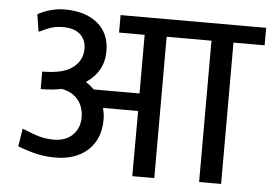

<svg xmlns="http://www.w3.org/2000/svg" viewBox="-47 -690 1064 752"><g transform="rotate(5 485.0 -313.5)"><path d="M367.2 -211.4Q367.2 -134.3 319.3 -90.3Q271.5 -46.4 191.4 -46.4Q155.8 -46.4 123.5 -53Q91.3 -59.6 43.5 -77.6L54.7 -147.9Q99.1 -129.4 124.3 -122.6Q149.4 -115.7 178.7 -115.7Q226.6 -115.7 253.7 -142.8Q280.8 -169.9 280.8 -211.7Q280.8 -253.4 257.6 -281.2Q234.4 -309.1 193.8 -316.4Q157.7 -308.6 111.3 -308.6V-377.4Q193.8 -377.4 231.2 -406.2Q268.6 -435.1 268.6 -480Q268.6 -515.6 245.4 -536.9Q222.2 -558.1 178.2 -558.1Q154.8 -558.1 135.7 -552.7Q116.7 -547.4 83.5 -531.2L72.8 -599.6Q125 -627.4 178.2 -627.4Q259.8 -627.4 307.4 -588.1Q355 -548.8 355 -478.5Q355 -398.4 285.2 -351.6Q301.3 -341.8 318.8 -325.2H498.5V-555.7H397.9V-624.5H970.2V-555.7H847.7V0H761.2V-555.7H585V0H498.5L499 -256.3H360.8Q367.2 -233.4 367.2 -211.4Z"/></g></svg>

Font: Yantramanav
Style: Regular
Weight: 400
Version: Version 1.000;PS 1.0;hotconv 1.0.72;makeotf.lib2.5.5900; ttf